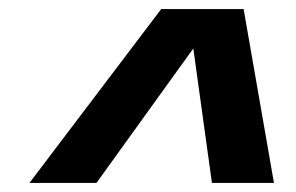

<svg xmlns="http://www.w3.org/2000/svg" viewBox="-20 -675 654 424"><path d="M383 -655H518L585 -271H448L398 -632ZM471 -655 453 -632 193 -271H45L336 -655Z"/></svg>

Font: Intel One Mono Light
Style: Italic
Weight: 300
Italic angle: -16°
Monospace: yes
Designer: Fred Shallcrass
Foundry: Frere-Jones Type LLC
Version: Version 1.004